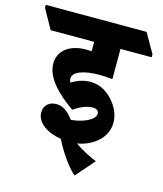

<svg xmlns="http://www.w3.org/2000/svg" viewBox="-186 -712 805 951"><g transform="rotate(15 217.0 -237.0)"><path d="M286 153 370 57C339 45 293 22 257 -4C339 -17 405 -74 405 -149C405 -186 390 -221 368 -249C339 -287 296 -316 245 -316C209 -316 180 -306 147 -287C144 -293 142 -299 142 -307C142 -340 194 -361 278 -361C300 -361 328 -359 344 -357V-512H504V-527L447 -627H-70V-612L-14 -512H209V-464C200 -464 191 -465 181 -465C98 -465 41 -424 41 -356C41 -286 105 -219 191 -159C227 -184 259 -196 287 -196C308 -196 318 -187 318 -172C318 -140 255 -113 197 -109C170 -145 144 -166 108 -166C74 -166 46 -145 46 -107C46 -53 105 -16 174 -5C202 51 240 110 286 153Z"/></g></svg>

Font: Noto Serif Devanagari Condensed Black
Style: Regular
Weight: 900
Width: 3
Designer: Universal Thirst, Indian Type Foundry and the Monotype Design Team
Foundry: Monotype Imaging Inc.
Version: Version 2.004